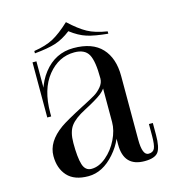

<svg xmlns="http://www.w3.org/2000/svg" viewBox="-134 -1053 1098 1188"><g transform="rotate(-15 415.0 -458.5)"><path d="M641 -119V-527Q641 -641 581 -705.5Q521 -770 400 -770Q283 -770 208 -674Q133 -578 133 -419H158Q158 -571 228 -657Q298 -743 398 -743Q465 -743 489 -699.5Q513 -656 513 -547V-121Q513 20 646 20Q711 20 733 -9Q755 -38 755 -119V-195H730V-121Q730 -62 720 -40Q710 -18 681 -18Q641 -18 641 -119ZM513 -545Q513 -517 492 -492Q471 -467 446.5 -452.5Q422 -438 376 -414Q367 -409 362 -407Q245 -346 209 -320Q108 -248 108 -156Q108 -77 152 -28.5Q196 20 286 20Q378 20 454.5 -67.5Q531 -155 531 -249L513 -356V-266Q513 -213 485 -155.5Q457 -98 410.5 -58.5Q364 -19 316 -19Q276 -19 262 -64Q248 -109 248 -202Q248 -273 275.5 -310.5Q303 -348 371 -383Q450 -424 484 -450.5Q518 -477 531 -516V-545ZM158 -750H133V-397H158ZM397 -937Q336 -880 287.5 -853.5Q239 -827 162 -815V-800Q247 -808 296 -823.5Q345 -839 397 -879ZM397 -937V-879Q449 -839 498 -823.5Q547 -808 632 -800V-815Q555 -827 506.5 -853.5Q458 -880 397 -937Z"/></g></svg>

Font: Solide Mirage
Style: Etroit
Weight: 400
Designer: Jérémy Landes
Foundry: Velvetyne Type Foundry
Version: Version 1.1